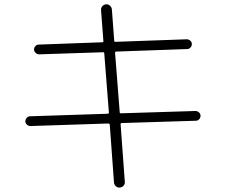

<svg xmlns="http://www.w3.org/2000/svg" viewBox="-20 -802 1040 884"><path d="M120.1 -221.7Q111.3 -221.7 104 -228Q96.7 -234.4 96.7 -243.2Q96.7 -252 103 -259.3Q109.4 -266.6 118.2 -266.6L475.6 -278.3Q480.5 -278.3 481.4 -283.2L460 -556.6Q460 -561.5 455.1 -561.5L160.2 -551.8Q151.4 -551.8 144 -558.6Q136.7 -565.4 136.7 -574.2Q136.7 -583 143.1 -589.8Q149.4 -596.7 158.2 -596.7L451.2 -607.4Q456.1 -607.4 456.1 -612.3L445.3 -754.9Q444.3 -765.6 451.2 -773.4Q458 -781.2 467.8 -782.2Q478.5 -783.2 486.3 -775.9Q494.1 -768.6 495.1 -758.8L505.9 -614.3Q505.9 -609.4 510.7 -609.4L839.8 -621.1Q848.6 -621.1 856 -614.7Q863.3 -608.4 863.3 -599.1Q863.3 -589.8 856.9 -583Q850.6 -576.2 841.8 -576.2L514.6 -564.5Q509.8 -564.5 509.8 -558.6L531.2 -285.2Q531.2 -280.3 536.1 -280.3L879.9 -291Q888.7 -291 896 -284.7Q903.3 -278.3 903.3 -269Q903.3 -259.8 897 -252.9Q890.6 -246.1 881.8 -246.1L539.1 -235.4Q535.2 -235.4 535.2 -230.5L554.7 35.2Q555.7 45.9 548.8 53.2Q542 60.5 532.2 61.5Q521.5 62.5 513.7 55.7Q505.9 48.8 504.9 39.1L485.4 -227.5Q485.4 -232.4 478.5 -233.4Z"/></svg>

Font: Rounded-L Mgen+ 1m light
Style: Regular
Weight: 200
Designer: [Source Han Sans]
Ryoko NISHIZUKA  (kana & ideographs); Paul D. Hunt (Latin, Greek & Cyrillic); Wenlong ZHANG  (bopomofo
Version: Version 1.059.20150602